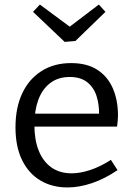

<svg xmlns="http://www.w3.org/2000/svg" viewBox="-20 -814 588 843"><path d="M276 9Q209 9 157.5 -21.5Q106 -52 77 -111Q48 -170 48 -255Q48 -342 78 -405Q108 -468 163 -502.5Q218 -537 292 -537Q362 -537 407.5 -507.5Q453 -478 475.5 -426Q498 -374 498 -307Q498 -296 497 -285Q496 -274 494 -258H109V-315H424L415 -309Q416 -354 404 -392Q392 -430 363 -453Q334 -476 286 -476Q235 -476 200 -449Q165 -422 148 -375Q131 -328 131 -266Q131 -200 150 -152.5Q169 -105 205.5 -79Q242 -53 295 -53Q332 -53 376 -67.5Q420 -82 467 -112L496 -67Q440 -29 384 -10Q328 9 276 9ZM414 -794 443 -762 311 -634 264 -630 125 -762 155 -794 313 -677H260Z"/></svg>

Font: Pack4
Style: Regular
Weight: 400
Version: Version 2.002